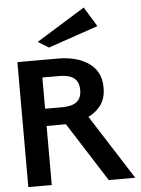

<svg xmlns="http://www.w3.org/2000/svg" viewBox="-60 -963 743 1010"><g transform="rotate(-5 311.0 -458.0)"><path d="M48.1 0V-660H263.9Q307.1 -660 346.7 -650.5Q386.4 -641.1 418.7 -620.5Q451.1 -600 469.6 -567.3Q488.1 -534.6 488.1 -487.3Q488.1 -431.1 462.4 -395.6Q436.7 -360.1 395.1 -340.7L612.7 0H472.7L273.7 -312.5Q271.1 -312.1 268.2 -312.1Q265.4 -312.1 261.9 -312.1L171.9 -311.9V0ZM171.9 -403H263.1Q313.2 -403 338.8 -422.5Q364.5 -442 364.5 -485.5Q364.5 -528.5 338.4 -548.1Q312.3 -567.8 263.9 -567.8H171.9ZM220.4 -721.8 164 -756.5 420.7 -915.6 483.8 -811.9Z"/></g></svg>

Font: Panamera Thin
Style: Regular
Weight: 100
Designer: Bastien Sozeau
Foundry: NBR — Bastien Sozeau
Version: Version 3.003;gftools[0.9.33]